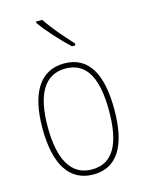

<svg xmlns="http://www.w3.org/2000/svg" viewBox="-117 -834 689 914"><g transform="rotate(-15 227.5 -377.0)"><path d="M183 -764H152V-757C186 -708 244 -646 287 -606H304V-616C264 -660 216 -713 183 -764ZM404 -264C404 -428 356 -537 229 -537C111 -537 50 -440 50 -265C50 -88 110 10 229 10C347 10 404 -87 404 -264ZM76 -265C76 -423 125 -512 229 -512C339 -512 378 -413 378 -265C378 -102 332 -15 228 -15C124 -15 76 -107 76 -265Z"/></g></svg>

Font: Noto Sans Thai Looped Condensed Thin
Style: Regular
Weight: 100
Width: 3
Designer: Sasikarn Vongin, Ben Mitchell
Foundry: The Fontpad Ltd
Version: Version 1.001